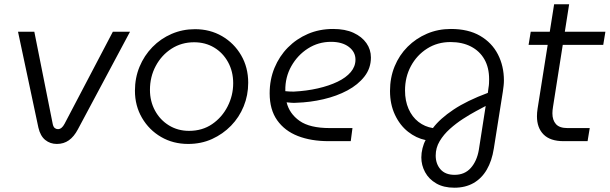

<svg xmlns="http://www.w3.org/2000/svg" viewBox="-20 -658 2842 895"><path d="M245 13Q214 13 191 -5.5Q168 -24 159 -63L64 -510H140L226 -79Q229 -66 235.5 -61Q242 -56 250 -56Q268 -56 281 -81L506 -510H586L343 -55Q325 -21 301 -4Q277 13 245 13Z M857 13Q787 13 731 -19.5Q675 -52 642 -108.5Q609 -165 609 -235Q609 -295 630.5 -347Q652 -399 690.5 -438.5Q729 -478 780 -500Q831 -522 889 -522Q959 -522 1015 -489.5Q1071 -457 1104 -400.5Q1137 -344 1137 -272Q1137 -214 1116 -162.5Q1095 -111 1057 -72Q1019 -33 968.5 -10Q918 13 857 13ZM861 -48Q923 -48 969 -79.5Q1015 -111 1041 -162Q1067 -213 1067 -270Q1067 -325 1043 -368.5Q1019 -412 978 -436.5Q937 -461 885 -461Q826 -461 779.5 -431Q733 -401 706 -350.5Q679 -300 679 -239Q679 -186 702.5 -142.5Q726 -99 767.5 -73.5Q809 -48 861 -48Z M1512 0Q1430 0 1368.5 -24Q1307 -48 1272 -97.5Q1237 -147 1237 -223Q1237 -287 1259.5 -341.5Q1282 -396 1322 -436.5Q1362 -477 1415.5 -500Q1469 -523 1533 -523Q1589 -523 1628 -505Q1667 -487 1688 -457Q1709 -427 1709 -390Q1709 -340 1679 -301.5Q1649 -263 1599.5 -236.5Q1550 -210 1488 -195.5Q1426 -181 1362 -179Q1350 -178 1338.5 -179Q1327 -180 1316 -181Q1329 -128 1376.5 -94.5Q1424 -61 1517 -61H1623L1615 0ZM1310 -233Q1319 -232 1329 -231.5Q1339 -231 1349 -231Q1409 -234 1461.5 -246Q1514 -258 1553.5 -277Q1593 -296 1615 -322Q1637 -348 1637 -380Q1637 -416 1606 -439.5Q1575 -463 1523 -463Q1464 -463 1415.5 -432Q1367 -401 1338 -349.5Q1309 -298 1310 -236Q1310 -235 1310 -234.5Q1310 -234 1310 -233Z M2098 217Q2048 217 2013.5 197Q1979 177 1961.5 144.5Q1944 112 1944 76Q1944 55 1949.5 33Q1955 11 1964 -5Q1920 -14 1882 -44Q1844 -74 1821 -123Q1798 -172 1798 -234Q1798 -296 1819.5 -348.5Q1841 -401 1880 -440Q1919 -479 1970.5 -501Q2022 -523 2082 -523Q2163 -523 2218 -491Q2273 -459 2301 -404.5Q2329 -350 2329 -283Q2329 -271 2327.5 -258Q2326 -245 2324 -231L2282 34Q2273 92 2249 133Q2225 174 2187 195.5Q2149 217 2098 217ZM2099 157Q2146 157 2174.5 125Q2203 93 2212 41L2244 -164Q2227 -155 2199 -140Q2171 -125 2138.5 -104Q2106 -83 2077 -57Q2048 -31 2029.5 0Q2011 31 2011 67Q2011 106 2033.5 131.5Q2056 157 2099 157ZM1998 -61Q2031 -105 2094 -147Q2157 -189 2254 -225L2257 -248Q2259 -259 2259.5 -269Q2260 -279 2260 -289Q2260 -343 2238 -381.5Q2216 -420 2175.5 -441Q2135 -462 2080 -462Q2019 -462 1971 -431.5Q1923 -401 1895.5 -350Q1868 -299 1868 -236Q1868 -188 1884.5 -150.5Q1901 -113 1930.5 -90Q1960 -67 1998 -61Z M2607 0Q2545 0 2514 -31Q2483 -62 2483 -116Q2483 -133 2486 -152L2563 -638H2633L2558 -161Q2555 -143 2555 -130Q2555 -98 2571.5 -79.5Q2588 -61 2625 -61H2729L2719 0ZM2444 -449 2454 -510H2802L2792 -449Z"/></svg>

Font: MuseoModerno Light
Style: Italic
Weight: 300
Italic angle: -9°
Designer: Pablo Cosgaya, Héctor Gatti, Marcela Romero, and the Authors of The MuseoModerno Project.
Foundry: Omnibus-Type Team
Version: Version 1.003